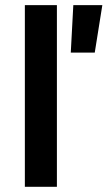

<svg xmlns="http://www.w3.org/2000/svg" viewBox="-20 -723 416 743"><path d="M76.2 0V-703.1H200.2V0ZM253.9 -519.5 263.7 -703.1H376L346.7 -519.5Z"/></svg>

Font: Sen
Style: Bold
Weight: 700
Designer: Kosal Sen, Philatype
Foundry: Philatype
Version: Version 2.000;gftools[0.9.31]